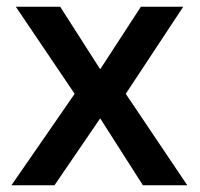

<svg xmlns="http://www.w3.org/2000/svg" viewBox="-20 -551 594 571"><path d="M27 -531H159L278 -345L399 -531H525L354 -272L537 0H405L278 -199L142 0H14L202 -272Z"/></svg>

Font: Alexandria
Style: Regular
Weight: 400
Designer: Mohamed Gaber
Foundry: Kief Type Foundry
Version: Version 5.100